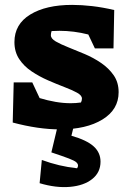

<svg xmlns="http://www.w3.org/2000/svg" viewBox="-20 -523 527 785"><path d="M32 -22 36 -186H112L142 -122Q175 -112 207 -106.5Q239 -101 269 -101Q291 -101 311 -104Q315 -112 315 -120Q315 -133 295 -144Q275 -155 243.5 -167Q212 -179 176.5 -194.5Q141 -210 109.5 -231Q78 -252 58.5 -281.5Q39 -311 39 -351Q39 -424 103.5 -463.5Q168 -503 275 -503Q314 -503 357 -498Q400 -493 447 -482L444 -325H368L341 -382Q282 -397 223 -397Q207 -397 191 -396Q188 -388 188 -379Q188 -365 208 -353.5Q228 -342 259.5 -329.5Q291 -317 326.5 -302Q362 -287 393.5 -265.5Q425 -244 445 -215Q465 -186 465 -146Q465 -75 399 -34.5Q333 6 225 6Q137 6 32 -22ZM218 -17H284L272 32Q335 50 363 75.5Q391 101 391 138Q391 182 357 209Q323 236 266 241Q209 246 142 226L151 131Q186 144 222 152.5Q258 161 295 165Q299 160 299 154Q299 147 292 140.5Q285 134 261.5 125Q238 116 190 100Z"/></svg>

Font: Piazzolla ExtraBold
Style: Regular
Weight: 800
Designer: Juan Pablo del Peral
Foundry: Huerta Tipografica
Version: Version 1.330